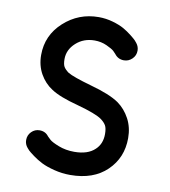

<svg xmlns="http://www.w3.org/2000/svg" viewBox="-78 -725 715 809"><g transform="rotate(10 280.0 -320.0)"><path d="M156 -126Q160 -122 169 -113.5Q178 -105 208.5 -93Q239 -81 276 -81Q334 -81 364 -110Q391 -135 391 -177Q391 -202 384 -214Q377 -226 362 -237Q337 -255 257 -277Q177 -298 141 -322Q108 -343 88 -378.5Q68 -414 68 -459Q68 -543 131 -600.5Q194 -658 280 -658Q311 -658 340.5 -649.5Q370 -641 388.5 -630.5Q407 -620 424 -606.5Q441 -593 446 -587.5Q451 -582 454 -578Q465 -564 465 -547Q465 -526 450 -511.5Q435 -497 415 -497Q390 -497 375 -517Q372 -521 364 -528.5Q356 -536 332 -547Q308 -558 280 -558Q233 -558 200.5 -528.5Q168 -499 168 -459Q168 -437 174 -426.5Q180 -416 195 -405Q218 -391 296 -369Q380 -346 419 -319Q451 -296 470.5 -259.5Q490 -223 490 -177Q490 -93 432.5 -37.5Q375 18 276 18Q241 18 207.5 9.5Q174 1 153 -9.5Q132 -20 113 -34Q94 -48 88.5 -53.5Q83 -59 80 -63Q68 -77 68 -95Q68 -116 82.5 -130.5Q97 -145 117 -145Q142 -145 156 -126Z"/></g></svg>

Font: Brass Mono
Style: Bold
Weight: 700
Monospace: yes
Version: Version 1.100; ttfautohint (v1.8.3) -l 8 -r 50 -G 200 -x 14 